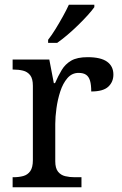

<svg xmlns="http://www.w3.org/2000/svg" viewBox="-20 -786 511 806"><path d="M33 0V-42H36Q59 -42 77.5 -47Q96 -52 107 -67.5Q118 -83 118 -114V-426Q118 -456 106.5 -470.5Q95 -485 76.5 -489.5Q58 -494 36 -494H33V-536H187L206 -437H211Q224 -467 239 -492Q254 -517 279 -531.5Q304 -546 348 -546Q403 -546 429.5 -527Q456 -508 456 -473Q456 -442 434.5 -422Q413 -402 363 -402Q363 -430 358 -447Q353 -464 341.5 -472Q330 -480 310 -480Q282 -480 263 -458Q244 -436 233 -402Q222 -368 217 -331.5Q212 -295 212 -266V-109Q212 -80 223.5 -65.5Q235 -51 253.5 -46.5Q272 -42 294 -42H322V0ZM182 -619Q197 -638 213 -664Q229 -690 244 -717Q259 -744 269 -766H376V-756Q367 -743 349 -723Q331 -703 308.5 -681Q286 -659 263 -639.5Q240 -620 220 -606H182Z"/></svg>

Font: Noto Serif Myanmar
Style: Regular
Weight: 400
Designer: Ben Mitchell and the Monotype Design Team
Foundry: Monotype Imaging Inc.
Version: Version 2.106